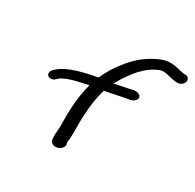

<svg xmlns="http://www.w3.org/2000/svg" viewBox="-166 -930 1167 1147"><g transform="rotate(30 417.5 -356.5)"><path d="M778 -663H793C811 -663 830 -678 834 -696C838 -713 827 -729 808 -729H796C765 -733 740 -746 696 -746C676 -746 658 -742 635 -734C556 -702 491 -647 445 -584C415 -547 388 -503 367 -455C281 -439 181 -417 126 -372L109 -358C103 -352 98 -345 96 -336C92 -318 105 -306 122 -306C131 -306 141 -309 148 -315V-316L164 -330C169 -335 183 -342 203 -351C236 -365 287 -376 343 -387C313 -279 314 -177 315 -90C315 -65 310 -30 312 -6L314 9C314 14 323 23 327 26C356 47 402 18 402 -9L399 -21C397 -27 399 -37 401 -51C406 -113 399 -160 405 -225C407 -277 415 -343 434 -402C480 -410 536 -423 558 -427C581 -432 612 -432 627 -449C651 -473 630 -499 590 -495L549 -486C527 -482 502 -477 461 -468C463 -473 468 -477 470 -483C519 -566 575 -642 662 -676C671 -679 677 -680 681 -680C715 -680 743 -666 778 -663Z"/></g></svg>

Font: Stray Cat
Style: ExBdExtObl
Weight: 800
Version: Version 1.0